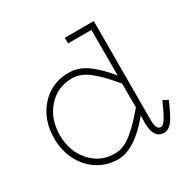

<svg xmlns="http://www.w3.org/2000/svg" viewBox="-138 -727 876 877"><g transform="rotate(-30 300.0 -288.5)"><path d="M433.1 -560.1H310.1V-589.8H462.9L461.9 -66.9Q461.9 -17.1 486.8 -17.1Q494.1 -17.1 502 -24.9Q509.8 -32.7 519 -49.1Q528.3 -65.4 535.2 -80.3Q542 -95.2 553.2 -120.1L580.1 -106.9Q550.3 -39.6 535.6 -19Q513.2 13.2 486.8 13.2Q433.6 13.2 432.1 -66.9L433.1 -108.9Q333 13.2 244.1 13.2Q185.5 13.2 137.9 -17.6Q90.3 -48.3 64.2 -100.6Q38.1 -152.8 38.1 -214.8Q38.1 -313.5 96.2 -378.2Q154.3 -442.9 244.1 -442.9Q295.4 -442.9 340.6 -410.6Q385.7 -378.4 433.1 -319.8ZM432.1 -277.8Q403.3 -312 383.5 -332.8Q363.8 -353.5 339.6 -374Q315.4 -394.5 292 -403.8Q268.6 -413.1 244.1 -413.1Q168 -413.1 117.9 -356.7Q67.9 -300.3 67.9 -214.8Q67.9 -130.9 117.9 -74Q168 -17.1 244.1 -17.1Q268.6 -17.1 292.2 -26.9Q315.9 -36.6 340.6 -57.6Q365.2 -78.6 384.3 -98.4Q403.3 -118.2 432.1 -151.9Z"/></g></svg>

Font: Compagnon Light
Style: Regular
Weight: 400
Designer: Juliette Duhe, Lea Pradine
Foundry: Velvetyne Type Foundry
Version: Version 1.000;PS 001.000;hotconv 1.0.88;makeotf.lib2.5.64775